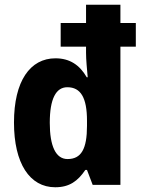

<svg xmlns="http://www.w3.org/2000/svg" viewBox="-20 -780 593 810"><path d="M213 10C273 10 308 -16 340 -63H347L371 0H488V-583H553V-683H488V-760H343V-683H236V-583H343V-557C343 -527 347 -489 350 -454H346C316 -506 274 -534 214 -534C107 -534 39 -438 39 -263C39 -91 105 10 213 10ZM265 -109C215 -109 190 -164 190 -262C190 -363 216 -412 264 -412C321 -412 347 -367 347 -271V-249C347 -152 323 -109 265 -109Z"/></svg>

Font: Noto Sans Bengali Condensed
Style: Bold
Weight: 700
Width: 3
Designer: Joana Ranito - Universal Thirst; Jelle Bosma - Monotype Design Team
Foundry: Universal Thirst ehf.
Version: Version 3.000